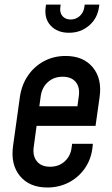

<svg xmlns="http://www.w3.org/2000/svg" viewBox="-20 -800 485 832"><path d="M185 12.5Q236.5 12.5 279.2 -10Q322 -32.5 349.2 -72.8Q376.5 -113 381.5 -167L382.5 -177H292.5L290.5 -162Q286.5 -125 261 -101.2Q235.5 -77.5 197 -77.5Q159 -77.5 140 -100.8Q121 -124 126 -162L138.5 -254.5H394L411.5 -378.5Q423 -459 382 -508.2Q341 -557.5 264.5 -557.5Q213 -557.5 170.8 -535Q128.5 -512.5 101 -472.2Q73.5 -432 66 -378.5L36.5 -167Q25.5 -86.5 66.8 -37Q108 12.5 185 12.5ZM251.5 -467.5Q289.5 -467.5 308.2 -444.5Q327 -421.5 321.5 -383.5L315.5 -339.5H150.5L156.5 -383.5Q162 -421.5 187.8 -444.5Q213.5 -467.5 251.5 -467.5ZM279 -658Q329 -658 365.5 -688.8Q402 -719.5 409 -769.5L410.5 -780H347L345.5 -769.5Q342 -745 325.2 -730.2Q308.5 -715.5 286.5 -715.5Q263.5 -715.5 250.8 -730.2Q238 -745 241.5 -769.5L243 -780H179.5L178 -769.5Q171 -719.5 199.8 -688.8Q228.5 -658 279 -658Z"/></svg>

Font: Mohave Medium
Style: Italic
Weight: 500
Italic angle: -8°
Designer: Gumpita Rahayu
Foundry: Tokotype
Version: Version 2.002; ttfautohint (v1.8.3)